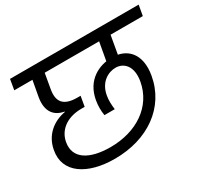

<svg xmlns="http://www.w3.org/2000/svg" viewBox="-145 -946 1196 1125"><g transform="rotate(-30 453.0 -383.5)"><path d="M335 -27C558.1 -27 729.1 -146 763.6 -341.6C787.8 -480.9 716.8 -550.4 616 -550.4C527.6 -550.4 431.6 -504.1 409.6 -380.4C403.6 -346.1 403.6 -310.9 409.1 -279.4H478.9C474.5 -311.6 473.5 -343.9 478.7 -372.1C493.4 -456.4 555.5 -487.6 603.9 -487.6C660.3 -487.6 706.9 -440.4 689.7 -344.4C661.9 -190.4 523 -98.9 347.6 -98.9C204.5 -98.9 117.2 -152.3 135.2 -254C146.6 -322.4 205.5 -379.5 312 -379.5H333L344.8 -447.6H322.3C228 -447.6 198.9 -491 212.3 -567.9L234.3 -694H151.6L128.1 -564.8C111.1 -467.9 156.3 -424.4 217.5 -414.2V-411.4C137.3 -397.4 66.9 -343.9 50.2 -251C22.9 -108.5 151.2 -27 335 -27ZM893.9 -669.6 906.5 -740H36.1L24.2 -669.6ZM647.1 -506.4 679.1 -688.9H601.7L568.9 -506.4Z"/></g></svg>

Font: Poppins Devanagari Thin
Style: Italic
Weight: 100
Italic angle: -10°
Designer: Ninad Kale (Devanagari), Jonny Pinhorn (Latin)
Foundry: Indian Type Foundry
Version: 4.005